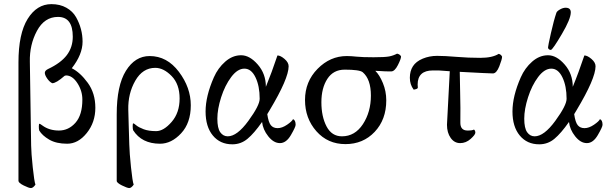

<svg xmlns="http://www.w3.org/2000/svg" viewBox="-20 -697 2977 939"><path d="M214.8 -359.4Q277.3 -388.7 306.6 -427.2Q335.9 -465.8 335.9 -517.6Q335.9 -614.3 263.7 -614.3Q197.3 -614.3 160.6 -545.9Q124 -477.5 126 -394.5Q127 -364.7 132.3 15.1Q132.8 50.8 140.1 120.6Q147.5 190.4 153.3 206.1Q141.6 222.7 131.3 222.7Q121.1 222.7 95.7 210Q70.3 197.3 70.3 187.5V-391.6Q70.3 -532.2 115.2 -604.5Q160.2 -676.8 231.4 -676.8Q273.4 -676.8 304.7 -659.2Q335.9 -641.6 352.1 -612.8Q383.8 -556.2 383.8 -493.2Q383.8 -430.7 331.1 -363.3Q372.1 -342.8 409.2 -292Q446.3 -241.2 446.3 -169.9Q446.3 -98.6 404.3 -46.4Q362.3 5.9 308.6 5.9Q254.9 5.9 220.7 -14.2Q186.5 -34.2 171.9 -58.6Q169.9 -65.4 169.9 -78.6Q169.9 -91.8 172.9 -91.8Q175.8 -91.8 187 -83.5Q220.7 -58.6 268.1 -58.6Q315.4 -58.6 349.1 -96.7Q382.8 -134.8 382.8 -210Q382.8 -252.9 358.4 -290.5Q334 -328.1 302.7 -328.1L295.9 -326.2Q254.9 -290 235.4 -290Q221.7 -296.9 210.4 -313.5Q199.2 -330.1 199.2 -340.8Q199.2 -351.6 214.8 -359.4Z M762.7 5.9Q672.9 5.9 630.9 -60.5Q628.9 -67.4 628.9 -80.6Q628.9 -93.8 631.8 -93.8Q634.8 -93.8 646.5 -84Q658.2 -74.2 682.6 -64.9Q707 -55.7 743.7 -55.7Q780.3 -55.7 819.3 -100.6Q858.4 -145.5 858.4 -215.3Q858.4 -285.2 819.3 -325.2Q780.3 -365.2 739.3 -365.2Q677.7 -365.2 641.6 -302.2Q605.5 -239.3 607.4 -160.2Q607.4 -141.6 609.4 -86.9Q611.3 -32.2 612.3 9.3Q613.3 50.8 620.6 120.6Q627.9 190.4 633.8 206.1Q622.1 222.7 612.3 222.7Q602.5 222.7 576.7 210Q550.8 197.3 550.8 187.5V-137.7Q550.8 -278.3 595.7 -350.6Q640.6 -422.9 711.9 -422.9Q796.9 -422.9 855 -345.7Q913.1 -268.6 913.1 -182.1Q913.1 -95.7 865.7 -44.9Q818.4 5.9 762.7 5.9Z M1093.8 -30.3Q1139.6 -30.3 1194.8 -106Q1250 -181.6 1250 -213.9Q1250 -276.4 1229.5 -318.8Q1209 -361.3 1175.3 -361.3Q1141.6 -361.3 1110.8 -320.3Q1080.1 -279.3 1061.5 -221.2Q1043 -163.1 1043 -116.7Q1043 -70.3 1057.1 -50.3Q1071.3 -30.3 1093.8 -30.3ZM1413.1 -114.3Q1425.8 -109.4 1425.8 -86.4Q1425.8 -76.2 1402.8 -36.6Q1379.9 2.9 1349.1 2.9Q1318.4 2.9 1292 -30.3Q1265.6 -63.5 1261.7 -100.6Q1222.7 -44.9 1190.4 -18.1Q1158.2 8.8 1116.2 8.8Q1056.6 8.8 1021 -34.2Q985.4 -77.1 985.4 -151.9Q985.4 -226.6 1025.9 -318.8Q1045.9 -364.3 1081.5 -395.5Q1117.2 -426.8 1159.2 -426.8Q1201.2 -426.8 1240.7 -381.3Q1280.3 -335.9 1280.3 -272.5Q1308.6 -341.3 1336.9 -425.8Q1351.6 -425.8 1371.6 -408.7Q1391.6 -391.6 1391.6 -373Q1391.6 -313 1298.8 -158.2L1287.1 -138.7Q1293 -98.6 1304.7 -84.5Q1316.4 -70.3 1337.9 -70.3Q1359.4 -70.3 1383.8 -86.9Q1408.2 -103.5 1413.1 -114.3Z M1666 -356.4Q1610.4 -356.4 1581.1 -311.5Q1551.8 -266.6 1551.8 -196.8Q1551.8 -127 1577.1 -78.6Q1602.5 -30.3 1652.3 -30.3Q1715.8 -30.3 1754.9 -89.8Q1793.9 -149.4 1793.9 -229.5Q1793.9 -309.6 1753.9 -343.8Q1738.3 -356.4 1666 -356.4ZM1675.8 -422.9Q1697.3 -422.9 1724.6 -419.9Q1752 -417 1807.1 -417Q1862.3 -417 1882.8 -420.9Q1903.3 -424.8 1921.9 -434.6Q1936.5 -431.6 1941.4 -420.9Q1941.4 -409.2 1925.8 -378.4Q1910.2 -347.7 1893.1 -347.7Q1876 -347.7 1863.8 -348.1Q1851.6 -348.6 1838.4 -349.6Q1825.2 -350.6 1815.4 -350.6Q1835.9 -331.1 1852.5 -291Q1869.1 -251 1869.1 -206.1Q1869.1 -112.3 1812.5 -52.2Q1755.9 7.8 1669.4 7.8Q1583 7.8 1527.3 -55.2Q1471.7 -118.2 1471.7 -208Q1471.7 -297.9 1533.2 -360.4Q1594.7 -422.9 1675.8 -422.9Z M2002.9 -258.8Q1984.4 -283.7 1984.4 -316.4Q1984.4 -349.6 1999.5 -373Q2014.6 -396.5 2047.4 -410.2Q2080.1 -423.8 2117.7 -423.8Q2155.3 -423.8 2212.9 -418.9Q2270.5 -414.1 2329.1 -414.1Q2387.7 -414.1 2418.9 -433.6Q2430.7 -430.7 2435.5 -419.9Q2435.5 -407.2 2421.9 -372.6Q2408.2 -337.9 2390.6 -337.9Q2373 -337.9 2228.5 -345.7Q2228.5 -310.5 2230.5 -240.2Q2232.4 -169.9 2231.4 -98.6Q2230.5 -58.6 2266.6 -58.6Q2291 -58.6 2297.9 -63.5Q2304.7 -58.6 2304.7 -48.3Q2304.7 -38.1 2281.7 -17.6Q2258.8 2.9 2230.5 2.9Q2202.1 2.9 2184.1 -22.5Q2166 -47.9 2166 -86.9L2179.7 -348.6L2125 -352.5H2097.2Q2022.5 -352.5 2022.5 -283.2Q2022.5 -276.4 2023.4 -270.5Q2024.4 -264.6 2016.1 -261.7Q2007.8 -258.8 2002.9 -258.8Z M2746.1 -659.2Q2771.5 -659.2 2771.5 -636.7Q2771.5 -604.5 2728 -530.8Q2684.6 -457 2674.8 -453.1H2671.9Q2668.9 -453.1 2664.6 -456.1Q2660.2 -459 2660.2 -465.3Q2660.2 -471.7 2674.3 -534.7Q2688.5 -597.7 2701.2 -634.8Q2704.1 -642.6 2718.8 -650.9Q2733.4 -659.2 2746.1 -659.2ZM2594.7 -30.3Q2640.6 -30.3 2695.8 -106Q2751 -181.6 2751 -213.9Q2751 -276.4 2730.5 -318.8Q2710 -361.3 2676.3 -361.3Q2642.6 -361.3 2611.8 -320.3Q2581.1 -279.3 2562.5 -221.2Q2543.9 -163.1 2543.9 -116.7Q2543.9 -70.3 2558.1 -50.3Q2572.3 -30.3 2594.7 -30.3ZM2914.1 -114.3Q2926.8 -109.4 2926.8 -86.4Q2926.8 -76.2 2903.8 -36.6Q2880.9 2.9 2850.1 2.9Q2819.3 2.9 2793 -30.3Q2766.6 -63.5 2762.7 -100.6Q2723.6 -44.9 2691.4 -18.1Q2659.2 8.8 2617.2 8.8Q2557.6 8.8 2522 -34.2Q2486.3 -77.1 2486.3 -151.9Q2486.3 -226.6 2526.9 -318.8Q2546.9 -364.3 2582.5 -395.5Q2618.2 -426.8 2660.2 -426.8Q2702.1 -426.8 2741.7 -381.3Q2781.2 -335.9 2781.2 -272.5Q2809.6 -341.3 2837.9 -425.8Q2852.5 -425.8 2872.6 -408.7Q2892.6 -391.6 2892.6 -373Q2892.6 -313 2799.8 -158.2L2788.1 -138.7Q2793.9 -98.6 2805.7 -84.5Q2817.4 -70.3 2838.9 -70.3Q2860.4 -70.3 2884.8 -86.9Q2909.2 -103.5 2914.1 -114.3Z"/></svg>

Font: CrimsonText-Roman
Style: Roman
Weight: 400
Version: Version 0.13